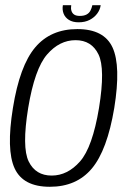

<svg xmlns="http://www.w3.org/2000/svg" viewBox="-20 -712 502 736"><path d="M171 4Q273.5 4 332.2 -66.2Q391 -136.5 418 -298Q444 -459 411.5 -529.8Q379 -600.5 276.5 -600.5Q174 -600.5 114.8 -530.2Q55.5 -460 29.5 -298Q3.5 -137.5 36 -66.8Q68.5 4 171 4ZM178 -39Q116.5 -39 90 -93Q63.5 -147 88 -298Q113 -448.5 160.5 -503.2Q208 -558 269.5 -558Q331 -558 357.5 -503.5Q384 -449 359.5 -298Q334.5 -147.5 286.8 -93.2Q239 -39 178 -39ZM281.5 -626.5Q306 -626.5 323.8 -635.8Q341.5 -645 352.5 -659.8Q363.5 -674.5 366 -692H334Q331.5 -680.5 326.5 -671Q321.5 -661.5 311.5 -656.2Q301.5 -651 286 -651Q272 -651 264.2 -656.2Q256.5 -661.5 253.8 -670.8Q251 -680 253 -692H221Q218 -674.5 223.8 -659.8Q229.5 -645 244 -635.8Q258.5 -626.5 281.5 -626.5Z"/></svg>

Font: Anybody SemiCondensed Light
Style: Italic
Weight: 300
Width: 4
Italic angle: -10°
Version: Version 1.113;gftools[0.9.25]